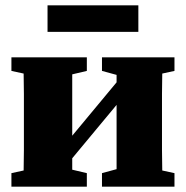

<svg xmlns="http://www.w3.org/2000/svg" viewBox="-20 -703 700 723"><path d="M364 -436V-487H637V-436L591 -426Q590 -390 590 -349Q590 -308 590 -277V-210Q590 -179 590 -138Q590 -97 591 -61L637 -51V0H364V-51L419 -66V-308L252 -107V-64L307 -51V0H23V-51L69 -61Q70 -97 70 -138Q70 -179 70 -210V-277Q70 -308 70 -349Q70 -390 69 -426L23 -436V-487H307V-436L252 -423V-192L419 -393V-421ZM159 -583V-683H501V-583Z"/></svg>

Font: Source Serif Pro Black
Style: Regular
Weight: 900
Designer: Frank Grießhammer
Foundry: Adobe Systems Incorporated
Version: Version 3.001;hotconv 1.0.111;makeotfexe 2.5.65597